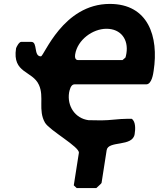

<svg xmlns="http://www.w3.org/2000/svg" viewBox="-20 -734 811 981"><path d="M499 200 525 33C533 -17 658 18 668 -49C672 -73 674 -113 653 -127H630C586 -127 543 -119 498 -119C488 -119 442 -120 432 -120C364 -129 322 -192 333 -261C335 -271 341 -303 360 -303H727C756 -303 763 -359 765 -372C792 -548 737 -714 541 -714C301 -714 205 -446 189 -446C150 -446 174 -520 140 -520H88C77 -520 63 -492 62 -487C42 -358 146 -374 179 -300C207 -239 173 -171 210 -107C234 -67 388 17 383 47L357 213L372 227H472C474 224 498 205 499 200ZM364 -456C376 -531 454 -587 524 -587C598 -587 637 -532 626 -462C625 -456 622 -441 621 -440L606 -427H379C363 -427 362 -444 364 -456Z"/></svg>

Font: Asimov Print
Style: CIt
Weight: 500
Designer: Google
Version: Version 2.000980: 2014